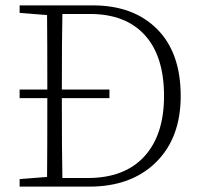

<svg xmlns="http://www.w3.org/2000/svg" viewBox="-20 -694 749 714"><path d="M212 -32H306Q443 -32 516.5 -112Q590 -192 590 -337Q590 -485 518.5 -563.5Q447 -642 315 -642H212Q210 -552 210 -361H387V-329H210Q210 -123 212 -32ZM53 -674H325Q476 -674 564 -586Q652 -498 652 -337Q652 -181 560 -90.5Q468 0 312 0H53V-28L155 -36Q156 -126 156 -329H53V-361H156Q156 -549 155 -638L53 -646Z"/></svg>

Font: TypoPRO Source Serif Pro
Style: Regular
Weight: 300
Designer: Frank Grießhammer
Foundry: Adobe Systems Incorporated
Version: Version 1.017;PS (version unavailable);hotconv 1.0.79;makeot